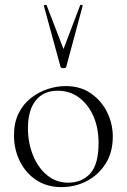

<svg xmlns="http://www.w3.org/2000/svg" viewBox="-20 -750 517 783"><path d="M230 13Q171 13 127.5 -16Q84 -45 60.5 -93.5Q37 -142 37 -198Q37 -250 56 -288Q75 -326 106.5 -350.5Q138 -375 175 -387Q212 -399 248 -399Q308 -399 351 -369Q394 -339 417 -292Q440 -245 440 -193Q440 -129 411 -83Q382 -37 334.5 -12Q287 13 230 13ZM258 -5Q314 -5 348 -42.5Q382 -80 382 -167Q382 -228 361 -276Q340 -324 302.5 -352Q265 -380 215 -380Q158 -380 126 -340.5Q94 -301 94 -227Q94 -168 114.5 -117Q135 -66 172 -35.5Q209 -5 258 -5ZM159 -726Q158 -729 163.5 -730Q169 -731 170 -729L239 -550L307 -729Q308 -731 313.5 -730Q319 -729 317 -726L250 -477Q249 -472 239 -472Q229 -472 227 -477Z"/></svg>

Font: Cormorant Infant Light
Style: Regular
Weight: 300
Designer: Christian Thalmann (Catharsis Fonts)
Foundry: Catharsis Fonts
Version: Version 4.001